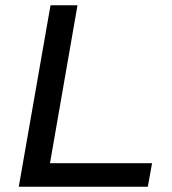

<svg xmlns="http://www.w3.org/2000/svg" viewBox="-20 -706 649 726"><path d="M51 0 171 -686H273L169 -89H555L539 0Z"/></svg>

Font: Archivo SemiExpanded
Style: Italic
Weight: 400
Width: 6
Italic angle: -10°
Designer: Hector Gatti
Foundry: Omnibus-Type
Version: Version 2.001